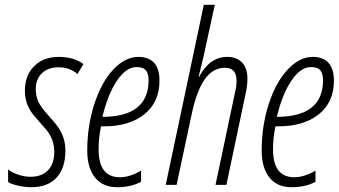

<svg xmlns="http://www.w3.org/2000/svg" viewBox="-20 -780 1429 810"><path d="M307.1 -467.8Q272.9 -496.1 227.8 -496.1Q182.6 -496.1 156.7 -470.9Q130.9 -445.8 130.9 -403.8Q130.9 -375 141.6 -351.3Q152.3 -327.6 184.1 -293Q215.8 -258.3 228.5 -238.3Q255.9 -196.8 255.9 -145Q255.9 -70.8 218.5 -30.5Q181.2 9.8 111.8 9.8Q85.9 9.8 56.2 3.2Q26.4 -3.4 14.2 -12.2V-65.9Q25.9 -54.2 53.7 -44.2Q81.5 -34.2 108.9 -34.2Q156.2 -34.2 182.6 -61.8Q209 -89.4 209 -140.1Q209 -179.2 189.5 -212.4Q182.1 -226.6 150.6 -261Q119.1 -295.4 108.9 -312Q85 -349.6 85 -397.9Q85 -461.4 124 -500.7Q163.1 -540 227.3 -540Q291.5 -540 332 -509.8Z M575.2 -13.2Q533.7 9.8 473.6 9.8Q413.6 9.8 380.9 -31Q348.1 -71.8 348.1 -145Q348.1 -249.5 378.2 -341.8Q408.2 -434.1 458.3 -487.1Q508.3 -540 564 -540Q606.9 -540 629.9 -515.1Q652.8 -490.2 652.8 -439.5Q652.8 -349.1 589.4 -298.1Q525.9 -247.1 419.9 -247.1Q416 -247.1 412.1 -247.1H406.2Q396 -198.7 396 -149.9Q396 -32.2 485.8 -32.2Q526.9 -32.2 575.2 -60.1ZM556.2 -497.1Q512.2 -497.1 473.4 -439.5Q434.6 -381.8 412.1 -287.1Q606.9 -287.1 606.9 -441.9Q606.9 -469.2 595.5 -483.2Q584 -497.1 556.2 -497.1Z M978 -439Q978 -494.1 929.2 -494.1Q877.9 -494.1 843.3 -444.8Q808.6 -395.5 787.1 -291L725.1 0H679.2L839.8 -759.8H886.2L837.9 -538.1L817.9 -456.1H819.8Q865.2 -540 938 -540Q979 -540 1001.5 -516.1Q1023.9 -492.2 1023.9 -448.2Q1023.9 -421.9 1017.1 -389.2L935.1 0H889.2L973.1 -397.9Q978 -417 978 -439Z M1311 -13.2Q1269.5 9.8 1209.5 9.8Q1149.4 9.8 1116.7 -31Q1084 -71.8 1084 -145Q1084 -249.5 1114 -341.8Q1144 -434.1 1194.1 -487.1Q1244.1 -540 1299.8 -540Q1342.8 -540 1365.7 -515.1Q1388.7 -490.2 1388.7 -439.5Q1388.7 -349.1 1325.2 -298.1Q1261.7 -247.1 1155.8 -247.1Q1151.9 -247.1 1147.9 -247.1H1142.1Q1131.8 -198.7 1131.8 -149.9Q1131.8 -32.2 1221.7 -32.2Q1262.7 -32.2 1311 -60.1ZM1292 -497.1Q1248 -497.1 1209.2 -439.5Q1170.4 -381.8 1147.9 -287.1Q1342.8 -287.1 1342.8 -441.9Q1342.8 -469.2 1331.3 -483.2Q1319.8 -497.1 1292 -497.1Z"/></svg>

Font: Open Sans Hebrew Condensed Light
Style: Italic
Weight: 300
Width: 3
Italic angle: -12°
Foundry: Ascender Corporation, Yanek Iontef
Version: Version 2.001;PS 002.001;hotconv 1.0.70;makeotf.lib2.5.58329